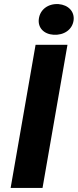

<svg xmlns="http://www.w3.org/2000/svg" viewBox="-20 -919 381 939"><path d="M32 0H188L310 -700H154ZM242 -749C293 -746 334 -774 340 -820C345 -862 315 -895 266 -899C216 -902 176 -873 170 -827C164 -784 194 -752 242 -749Z"/></svg>

Font: Fixel Display 20240404
Style: Bold Italic
Weight: 700
Italic angle: -10°
Designer: AlfaBravo + MacPaw
Foundry: Kyrylo Tkachov, Marchela Mozhyna, Serhii Makarenko, Maria Weinstein, Zakhar Kryvoshyya
Version: Version 1.211;Glyphs 3.2 (3225)